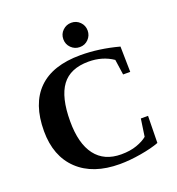

<svg xmlns="http://www.w3.org/2000/svg" viewBox="-152 -980 1026 1113"><g transform="rotate(-20 361.0 -423.5)"><path d="M397.9 9.8Q233.4 9.8 141.1 -77.6Q48.8 -165 48.8 -319.8Q48.8 -487.8 137 -575Q225.1 -662.1 397.5 -662.1Q511.2 -662.1 633.3 -629.4L636.2 -472.2H592.3L578.6 -566.9Q514.2 -610.8 428.7 -610.8Q315.4 -610.8 263.2 -540.3Q210.9 -469.7 210.9 -321.3Q210.9 -184.1 265.6 -112.3Q320.3 -40.5 424.8 -40.5Q480 -40.5 521.2 -55.2Q562.5 -69.8 585.9 -89.8L601.6 -197.3H646L643.1 -31.2Q599.1 -14.2 528.8 -2.2Q458.5 9.8 397.9 9.8ZM336.4 -782.2Q336.4 -814 358.6 -835.4Q380.9 -856.9 411.6 -856.9Q442.9 -856.9 464.6 -835.2Q486.3 -813.5 486.3 -782.2Q486.3 -751.5 464.8 -729.2Q443.4 -707 411.6 -707Q380.4 -707 358.4 -728.8Q336.4 -750.5 336.4 -782.2Z"/></g></svg>

Font: Liberation Serif
Style: Bold
Weight: 700
Designer: Steve Matteson
Foundry: Ascender Corporation
Version: Version 2.1.5